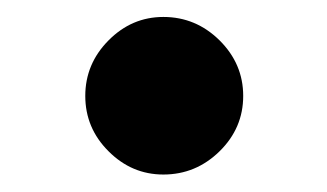

<svg xmlns="http://www.w3.org/2000/svg" viewBox="-20 -192 378 222"><path d="M168.9 9.8Q132.3 9.8 105.5 -17.1Q78.6 -43.9 78.6 -81.1Q78.6 -118.2 105.5 -145.3Q132.3 -172.4 168.9 -172.4Q206.5 -172.4 233.9 -145.3Q261.2 -118.2 261.2 -81.1Q261.2 -43.9 233.9 -17.1Q206.5 9.8 168.9 9.8Z"/></svg>

Font: Now Alt
Style: Bold
Weight: 700
Designer: Alfredo Marco Pradil
Foundry: Alfredo Marco Pradil
Version: Version 1.002;PS 001.002;hotconv 1.0.88;makeotf.lib2.5.64775